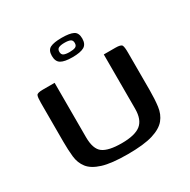

<svg xmlns="http://www.w3.org/2000/svg" viewBox="-144 -763 894 903"><g transform="rotate(-30 302.5 -312.0)"><path d="M539 -206Q539 -158 534 -119.5Q529 -81 507 -54Q485 -27 436.5 -12Q388 3 300 3Q212 3 164 -12Q116 -27 95 -54Q74 -81 70 -118Q66 -155 66 -199V-410Q66 -441 70.5 -450.5Q75 -460 105 -460H169V-165Q169 -100 199.5 -78Q230 -56 301 -56Q373 -56 404.5 -81Q436 -106 436 -165V-460H499Q529 -460 534 -450.5Q539 -441 539 -410ZM302 -522Q260 -522 240.5 -533.5Q221 -545 221 -576Q221 -607 241 -617Q261 -627 303 -627Q346 -627 366 -617Q386 -607 386 -576Q386 -545 366 -533.5Q346 -522 302 -522ZM303 -550Q324 -550 334.5 -555Q345 -560 345 -575Q345 -590 334.5 -595Q324 -600 303 -600Q283 -600 272 -595Q261 -590 261 -575Q261 -560 271.5 -555Q282 -550 303 -550Z"/></g></svg>

Font: Genos Medium
Style: Regular
Weight: 500
Designer: Robert E. Leuschke
Foundry: Robert E. Leuschke
Version: Version 1.010; ttfautohint (v1.8.3)